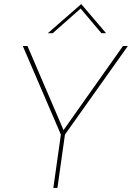

<svg xmlns="http://www.w3.org/2000/svg" viewBox="-20 -923 648 943"><path d="M242 0 279 -262 92 -697H115L292 -284L584 -697H608L299 -262L262 0ZM215 -760 379 -903 501 -760H478L376 -881L239 -760Z"/></svg>

Font: Hanken Grotesk Thin
Style: Italic
Weight: 250
Italic angle: -8°
Designer: Alfredo Marco Pradil
Foundry: Hanken Design Co.
Version: Version 3.013